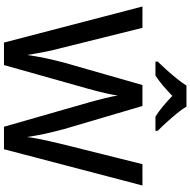

<svg xmlns="http://www.w3.org/2000/svg" viewBox="-16 -966 981 990"><g transform="rotate(90 475.0 -470.5)"><path d="M936 -714 749 0H633L507 -440Q502 -459 496 -480.5Q490 -502 485 -523.5Q480 -545 476.5 -561.5Q473 -578 472 -587Q471 -578 468 -561.5Q465 -545 460 -523.5Q455 -502 449.5 -480Q444 -458 438 -437L315 0H199L13 -714H123L228 -292Q234 -271 239 -248Q244 -225 248.5 -202.5Q253 -180 256.5 -158.5Q260 -137 263 -119Q266 -140 270 -164.5Q274 -189 279.5 -214.5Q285 -240 291 -265Q297 -290 303 -312L418 -714H526L645 -310Q651 -287 657.5 -261.5Q664 -236 669.5 -210.5Q675 -185 679 -161.5Q683 -138 686 -119Q689 -144 694.5 -173Q700 -202 707 -233Q714 -264 721 -293L826 -714ZM529 -941Q542 -919 564.5 -891.5Q587 -864 611 -837.5Q635 -811 654 -793V-781H581Q555 -797 528 -819.5Q501 -842 474 -868Q447 -842 421 -820Q395 -798 369 -781H297V-793Q316 -812 339.5 -838Q363 -864 385 -891.5Q407 -919 421 -941Z"/></g></svg>

Font: Noto Sans Khmer Medium
Style: Regular
Weight: 500
Version: Version 2.003